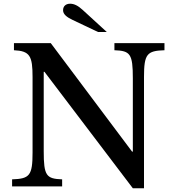

<svg xmlns="http://www.w3.org/2000/svg" viewBox="-20 -1002 942 1032"><path d="M694 10 219 -616H215V-189C215 -57 229 -41 314 -38V0H45V-38C139 -41 155 -58 155 -182V-588C155 -701 141 -728 55 -732V-770H253L690 -187H694V-581C694 -713 680 -729 595 -732V-770H864V-732C770 -729 754 -712 754 -588V10ZM554 -830 424 -949C399 -972 378 -982 357 -982C334 -982 319 -969 319 -947C319 -926 338 -910 370 -895L507 -830Z"/></svg>

Font: Libre Baskerville
Style: Regular
Weight: 400
Designer: Pablo Impallari, Rodrigo Fuenzalida
Foundry: Pablo Impallari, Rodrigo Fuenzalida
Version: Version 1.051;Glyphs 3.2.3 (3260)